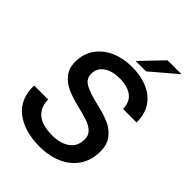

<svg xmlns="http://www.w3.org/2000/svg" viewBox="-273 -1097 1241 1241"><g transform="rotate(45 347.5 -477.0)"><path d="M17 -242H145Q149 -96 328 -96Q402 -96 448.5 -129.5Q495 -163 495 -227Q495 -263 472 -285Q449 -307 413.5 -319.5Q378 -332 317 -347Q253 -362 206.5 -382Q160 -402 128 -440Q96 -478 96 -538Q96 -610 133.5 -664Q171 -718 236 -746.5Q301 -775 380 -775Q459 -775 521.5 -749Q584 -723 619.5 -670.5Q655 -618 654 -541H531Q529 -607 487 -636.5Q445 -666 374 -666Q308 -666 266 -637Q224 -608 224 -556Q224 -510 268 -486Q312 -462 398 -443Q464 -428 511.5 -407.5Q559 -387 590.5 -347Q622 -307 622 -243Q622 -164 583.5 -106Q545 -48 476.5 -17.5Q408 13 320 13Q182 13 98 -51.5Q14 -116 17 -242ZM464 -818H369L512 -967H639Z"/></g></svg>

Font: Open Sauce Sans SemiBold Italic
Style: Regular
Weight: 600
Italic angle: -10°
Designer: Alfredo Marco Pradil
Foundry: Creative Sauce Fz LLC
Version: Version 1.477